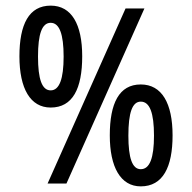

<svg xmlns="http://www.w3.org/2000/svg" viewBox="-20 -652 681 682"><path d="M160 -270C238 -270 272 -337 272 -452C272 -566 234 -632 160 -632C83 -632 49 -566 49 -452C49 -337 88 -270 160 -270ZM426 -622 149 0H216L493 -622ZM160 -331C129 -331 115 -371 115 -451C115 -531 129 -571 160 -571C191 -571 206 -531 206 -451C206 -372 191 -331 160 -331ZM480 10C559 10 593 -59 593 -171C593 -285 555 -352 480 -352C403 -352 370 -285 370 -171C370 -59 408 10 480 10ZM480 -51C450 -51 436 -90 436 -170C436 -252 450 -291 480 -291C512 -291 527 -251 527 -170C527 -91 512 -51 480 -51Z"/></svg>

Font: Noto Sans Gurmukhi UI ExtraCondensed
Style: Regular
Weight: 400
Width: 2
Designer: Jelle Bosma - Monotype Design Team
Foundry: Monotype Imaging Inc.
Version: Version 2.004